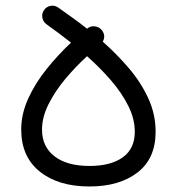

<svg xmlns="http://www.w3.org/2000/svg" viewBox="-20 -636 631 685"><path d="M299.3 29.3Q188 29.3 121.8 -23.9Q55.7 -77.1 55.7 -173.8Q55.7 -229.5 80.6 -284.2Q105.5 -338.9 146 -389.4Q186.5 -439.9 233.4 -483.9Q211.9 -501 189.9 -517.3Q168 -533.7 146 -549.3Q133.8 -558.1 131.1 -573Q128.4 -587.9 137.2 -600.1Q146 -612.8 160.9 -615.2Q175.8 -617.7 188 -608.9Q210.4 -592.8 236.8 -574Q263.2 -555.2 290.5 -533.7L291.5 -534.2Q302.7 -543.9 318.4 -542Q334 -540 343.3 -528.3Q358.4 -509.3 346.7 -487.3Q395.5 -444.3 438.7 -394Q481.9 -343.8 508.5 -286.4Q535.2 -229 535.2 -166Q535.2 -70.3 470.5 -20.5Q405.8 29.3 299.3 29.3ZM129.9 -173.8Q129.9 -112.3 174.8 -78.1Q219.7 -43.9 299.3 -43.9Q375 -43.9 418 -74.7Q460.9 -105.5 460.9 -166Q460.9 -211.4 438.2 -257.3Q415.5 -303.2 377 -348.1Q338.4 -393.1 290.5 -435.5Q250 -398.4 213.1 -354.5Q176.3 -310.5 153.1 -264.2Q129.9 -217.8 129.9 -173.8Z"/></svg>

Font: Mikhak-DS1-FD Regular
Style: Regular
Weight: 400
Designer: Amin Abedi
Version: Version 3.2